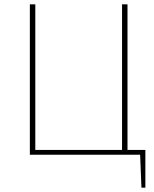

<svg xmlns="http://www.w3.org/2000/svg" viewBox="-20 -710 707 881"><path d="M647 -22V151H629L623 0H117V-690H142V-22H540V-690H565V-22Z"/></svg>

Font: Taylor Sans Thin
Style: Regular
Weight: 100
Italic angle: -8°
Designer: Natanael Gama
Version: Version 1.001 September 8, 2015